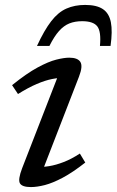

<svg xmlns="http://www.w3.org/2000/svg" viewBox="-20 -749 473 779"><path d="M70 -67 223.5 -462 242 -433Q220 -434 191.8 -428.5Q163.5 -423 129 -408.2Q94.5 -393.5 53 -367.5L29 -403.5Q88.5 -451.5 132.5 -475.2Q176.5 -499 208.2 -507Q240 -515 261 -515Q295 -515 306 -497.8Q317 -480.5 300.5 -438L147 -42L129 -72Q152 -70.5 179.8 -75Q207.5 -79.5 239 -91.8Q270.5 -104 304 -126L326 -89.5Q275 -49.5 234.5 -28Q194 -6.5 162 1.8Q130 10 105.5 10Q70 10 61 -5Q52 -20 70 -67ZM313.5 -663Q284 -663 261.5 -654Q239 -645 219.5 -623.2Q200 -601.5 180.5 -562.5H130Q159.5 -626.5 187.8 -663Q216 -699.5 249.5 -714.2Q283 -729 325.5 -729Q372 -729 397.2 -712.2Q422.5 -695.5 429.8 -659Q437 -622.5 428.5 -562.5H385.5Q391 -621 374.8 -642Q358.5 -663 313.5 -663Z"/></svg>

Font: Newsreader 7pt
Style: Italic
Weight: 400
Italic angle: -17°
Designer: Hugues Gentile
Foundry: Production Type
Version: Version 1.003